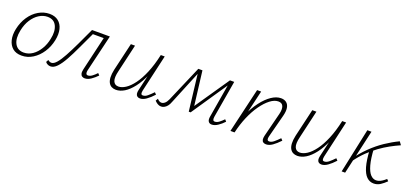

<svg xmlns="http://www.w3.org/2000/svg" viewBox="8 -1033 3515 1658"><g transform="rotate(20 1766.0 -204.0)"><path d="M168 6Q117 6 86 -20Q55 -46 44 -91Q33 -136 45 -193Q59 -259 93 -309.5Q127 -360 175 -388Q223 -416 275 -416Q325 -416 356.5 -391Q388 -366 399 -321.5Q410 -277 398 -219Q385 -156 351.5 -105Q318 -54 270.5 -24Q223 6 168 6ZM177 -25Q220 -25 257 -50.5Q294 -76 320.5 -120Q347 -164 357 -217Q373 -289 350 -337.5Q327 -386 267 -386Q227 -386 190 -362.5Q153 -339 125.5 -296.5Q98 -254 86 -195Q70 -117 95 -71Q120 -25 177 -25Z M435 8Q420 8 406.5 0.5Q393 -7 388 -16L400 -38Q406 -32 414.5 -28Q423 -24 432 -24Q454 -24 479 -53Q504 -82 532.5 -134.5Q561 -187 594.5 -257Q628 -327 666 -410H808L802 -379H685Q648 -301 615.5 -231Q583 -161 553 -107Q523 -53 494 -22.5Q465 8 435 8ZM748 4Q734 4 723.5 -3Q713 -10 709.5 -25Q706 -40 712 -67L792 -410H830L749 -69Q745 -51 749 -40Q753 -29 766 -29Q785 -29 805.5 -44.5Q826 -60 843 -79L859 -62Q833 -35 804.5 -15.5Q776 4 748 4Z M1035 5Q1013 5 995.5 -4Q978 -13 967.5 -32Q957 -51 955.5 -81Q954 -111 963 -153L1023 -410H1061L1002 -155Q986 -91 998.5 -60Q1011 -29 1046 -29Q1076 -29 1111 -51.5Q1146 -74 1181 -121Q1216 -168 1246.5 -240.5Q1277 -313 1298 -410H1322Q1298 -302 1264 -223Q1230 -144 1191 -93.5Q1152 -43 1112.5 -19Q1073 5 1035 5ZM1256 4Q1241 4 1231 -3.5Q1221 -11 1218.5 -25.5Q1216 -40 1221 -61L1302 -410H1334L1256 -69Q1252 -48 1255 -38.5Q1258 -29 1271 -29Q1292 -29 1313 -46.5Q1334 -64 1360 -91L1376 -74Q1343 -38 1313 -17Q1283 4 1256 4Z M1915 4Q1894 4 1884 -11.5Q1874 -27 1880 -59L1936 -391L1954 -395L1709 -33H1692L1650 -387L1661 -409H1681L1722 -75L1707 -77L1934 -409H1973L1915 -69Q1912 -50 1915.5 -39.5Q1919 -29 1932 -29Q1952 -29 1972 -44.5Q1992 -60 2010 -79L2025 -62Q2000 -35 1971 -15.5Q1942 4 1915 4ZM1451 7Q1433 7 1418 -2.5Q1403 -12 1391 -25L1404 -47Q1412 -37 1422 -31Q1432 -25 1443 -25Q1458 -25 1473 -37.5Q1488 -50 1500 -77L1643 -409H1670L1528 -63Q1519 -38 1506.5 -23Q1494 -8 1480 -0.5Q1466 7 1451 7Z M2415 4Q2399 4 2388.5 -3Q2378 -10 2375.5 -24.5Q2373 -39 2378 -61L2434 -283Q2445 -328 2434.5 -354.5Q2424 -381 2390 -381Q2354 -381 2315 -351Q2276 -321 2239 -269Q2202 -217 2172.5 -148Q2143 -79 2125 0H2096Q2119 -91 2153 -167.5Q2187 -244 2228.5 -299Q2270 -354 2315 -384.5Q2360 -415 2402 -415Q2433 -415 2452.5 -399.5Q2472 -384 2477 -354Q2482 -324 2471 -281L2416 -69Q2411 -51 2414.5 -40Q2418 -29 2432 -29Q2452 -29 2473.5 -46.5Q2495 -64 2521 -91L2537 -74Q2503 -38 2473 -17Q2443 4 2415 4ZM2087 0 2183 -410H2220L2124 0Z M2702 5Q2680 5 2662.5 -4Q2645 -13 2634.5 -32Q2624 -51 2622.5 -81Q2621 -111 2630 -153L2690 -410H2728L2669 -155Q2653 -91 2665.5 -60Q2678 -29 2713 -29Q2743 -29 2778 -51.5Q2813 -74 2848 -121Q2883 -168 2913.5 -240.5Q2944 -313 2965 -410H2989Q2965 -302 2931 -223Q2897 -144 2858 -93.5Q2819 -43 2779.5 -19Q2740 5 2702 5ZM2923 4Q2908 4 2898 -3.5Q2888 -11 2885.5 -25.5Q2883 -40 2888 -61L2969 -410H3001L2923 -69Q2919 -48 2922 -38.5Q2925 -29 2938 -29Q2959 -29 2980 -46.5Q3001 -64 3027 -91L3043 -74Q3010 -38 2980 -17Q2950 4 2923 4Z M3163 -115 3146 -125Q3198 -197 3254 -251.5Q3310 -306 3370.5 -346.5Q3431 -387 3492 -416L3513 -387Q3470 -368 3425 -343.5Q3380 -319 3334.5 -286Q3289 -253 3245.5 -211Q3202 -169 3163 -115ZM3109 0 3196 -410H3234L3141 0ZM3403 4Q3366 4 3338.5 -22.5Q3311 -49 3294.5 -106Q3278 -163 3273 -255L3303 -281Q3308 -189 3323.5 -133.5Q3339 -78 3362 -53.5Q3385 -29 3414 -29Q3434 -29 3451.5 -38Q3469 -47 3481.5 -57Q3494 -67 3501 -73L3516 -57Q3491 -32 3463.5 -14Q3436 4 3403 4Z"/></g></svg>

Font: Ysabeau Office ExtraLight
Style: Italic
Weight: 250
Italic angle: -12°
Designer: Christian Thalmann (Catharsis Fonts)
Version: Version 2.001;gftools[0.9.30]; featfreeze: tnum,lnum,ss02